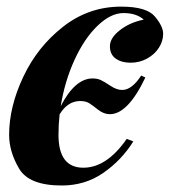

<svg xmlns="http://www.w3.org/2000/svg" viewBox="-20 -551 517 585"><path d="M168 14.2Q68.4 14.2 38.1 -37.4Q7.8 -88.9 7.8 -140.1Q7.8 -225.6 51 -317.1Q94.2 -408.7 172.4 -469.7Q250.5 -530.8 349.1 -530.8Q426.8 -530.8 451.9 -500.7Q477.1 -470.7 477.1 -448.2Q477.1 -425.8 464.1 -405.5Q451.2 -385.3 428.2 -372.6Q405.3 -359.9 377.9 -359.9Q350.6 -359.9 332.8 -372.3Q314.9 -384.8 314.9 -410.2Q314.9 -435.5 345.5 -459.2Q376 -482.9 418 -491.2Q395.5 -511.2 356.4 -511.2Q317.4 -511.2 277.1 -472.4Q236.8 -433.6 207 -368.4Q177.2 -303.2 165 -227.5Q208.5 -312 262.2 -312Q275.9 -312 286.4 -307.4Q296.9 -302.7 316.2 -289.8Q335.4 -276.9 352.1 -276.9Q381.8 -276.9 410.2 -320.8L422.9 -314.9Q369.6 -203.1 314.9 -203.1Q296.4 -203.1 279.5 -216.3Q262.7 -229.5 252.2 -236.3Q241.7 -243.2 224.1 -243.2Q186.5 -243.2 161.6 -202.6Q158.2 -171.4 158.2 -140.1Q158.2 -40 233.9 -40Q305.2 -40 366.2 -127.9L386.2 -120.1Q350.1 -62.5 294.7 -24.2Q239.3 14.2 168 14.2Z"/></svg>

Font: PlayfairDisplay-BoldItalic
Style: Bold Italic
Weight: 700
Italic angle: -14.9847°
Designer: Claus Eggers Sørensen
Foundry: Claus Eggers Sørensen
Version: Version 1.002;PS 001.002;hotconv 1.0.70;makeotf.lib2.5.58329